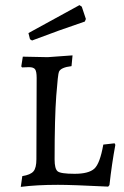

<svg xmlns="http://www.w3.org/2000/svg" viewBox="-20 -721 482 749"><path d="M69 -500 63 -462 66 -458 93 -459C105 -459 113 -456.2 117 -450.5C121 -444.8 123 -433.7 123 -417L122 -100C122 -77.3 118.2 -61.5 110.5 -52.5C102.8 -43.5 88.3 -37.3 67 -34L61 8C102.3 2.7 150.7 0 206 0C242.7 0 308 2.3 402 7L407 1C413 -53.7 420.7 -106 430 -156L427 -162L383 -157C374.3 -107.7 362.7 -76.3 348 -63C333.3 -49.7 307.7 -43 271 -43C234.3 -43 212.2 -46.3 204.5 -53C196.8 -59.7 193 -75 193 -99C193 -207.7 195.2 -290.5 199.5 -347.5C203.8 -404.5 207.3 -435.7 210 -441C214.7 -452.3 231 -459.7 259 -463L263 -505L166 -498ZM315 -647 299 -695 290 -701 91 -592 97 -568 105 -563C175 -589.7 243.7 -614.3 311 -637Z"/></svg>

Font: Alegreya SC
Style: Regular
Weight: 400
Designer: Juan Pablo del Peral
Foundry: Juan Pablo del Peral
Version: Version 1.003